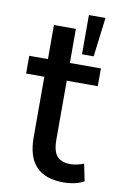

<svg xmlns="http://www.w3.org/2000/svg" viewBox="-83 -753 511 810"><g transform="rotate(10 173.0 -348.0)"><path d="M247 9Q169 9 130 -32Q91 -73 91 -157V-416H13V-492H93V-638H187V-492H320V-416H187V-164Q187 -113 206 -92.5Q225 -72 262 -72Q277 -72 292 -75.5Q307 -79 320 -84L335 -11Q318 -1 294.5 4Q271 9 247 9ZM231 -537V-705H302L281 -537Z"/></g></svg>

Font: Nunito Sans 10pt Condensed SemiBold
Style: Regular
Weight: 600
Width: 3
Designer: Vernon Adams
Foundry: Vernon Adams
Version: Version 3.101;gftools[0.9.27]